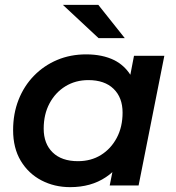

<svg xmlns="http://www.w3.org/2000/svg" viewBox="-20 -764 726 791"><path d="M269 7Q204 7 150.5 -21Q97 -49 65.5 -101.5Q34 -154 34 -228Q34 -296 56.5 -353Q79 -410 120 -452Q161 -494 215.5 -517Q270 -540 335 -540Q402 -540 451 -516Q492 -495 517 -456L532 -534H657L551 0H432L443 -55Q430 -43 416 -34Q355 7 269 7ZM301 -100Q355 -100 396 -125.5Q437 -151 461 -196Q485 -241 485 -300Q485 -362 448 -398Q411 -434 344 -434Q291 -434 249.5 -408.5Q208 -383 184 -338Q160 -293 160 -234Q160 -172 197 -136Q234 -100 301 -100ZM386 -607 239 -744H385L494 -607Z"/></svg>

Font: Montserrat Thin SemiBold
Style: Italic
Weight: 600
Italic angle: -11.3°
Version: Version 9.000